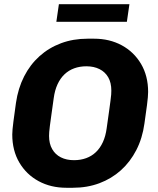

<svg xmlns="http://www.w3.org/2000/svg" viewBox="-20 -878 748 908"><path d="M293.5 10Q220.5 10 162.8 -21.2Q105 -52.5 71.5 -109.2Q38 -166 38 -242Q38 -261.5 43.5 -303.5Q49 -345.5 55.5 -391.5Q65.5 -460.5 94 -516.5Q122.5 -572.5 166.8 -612.2Q211 -652 268.5 -673.5Q326 -695 394 -695H425Q498 -695 555.8 -663.8Q613.5 -632.5 647 -575.8Q680.5 -519 680.5 -443Q680.5 -423 675.2 -381.5Q670 -340 663 -293.5Q653.5 -224.5 624.8 -168.5Q596 -112.5 551.8 -72.8Q507.5 -33 450 -11.5Q392.5 10 324.5 10ZM330 -120.5Q361 -120.5 387.2 -130Q413.5 -139.5 433.5 -158.5Q453.5 -177.5 466.5 -205.8Q479.5 -234 484.5 -271.5Q491.5 -320.5 495.8 -351.8Q500 -383 502.5 -401.5Q505 -420 505.8 -430.8Q506.5 -441.5 506.5 -449.5Q506.5 -487 491.8 -512.5Q477 -538 450.5 -551.2Q424 -564.5 388.5 -564.5Q357.5 -564.5 331.2 -555Q305 -545.5 285 -526.5Q265 -507.5 252 -479.2Q239 -451 234 -413.5Q227 -364.5 222.8 -333.2Q218.5 -302 216 -283.5Q213.5 -265 212.8 -254.2Q212 -243.5 212 -235.5Q212 -198.5 226.8 -172.8Q241.5 -147 268 -133.8Q294.5 -120.5 330 -120.5ZM246.5 -775 258.5 -858H592L580 -775Z"/></svg>

Font: Chivo Medium
Style: Italic
Weight: 500
Italic angle: -8.05°
Designer: Hector Gatti
Foundry: Omnibus-Type
Version: Version 2.002